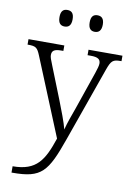

<svg xmlns="http://www.w3.org/2000/svg" viewBox="-104 -805 766 1109"><g transform="rotate(10 279.0 -250.5)"><path d="M376 -644C398 -644 415 -656 415 -693C415 -730 398 -741 376 -741C354 -741 338 -730 338 -693C338 -656 354 -644 376 -644ZM199 -644C222 -644 238 -656 238 -693C238 -730 222 -741 199 -741C177 -741 161 -730 161 -693C161 -656 177 -644 199 -644ZM44 203V240H50C220 240 253 196 324 -5L478 -440C498 -496 508 -504 554 -504H558V-536H359V-504H378C420 -504 435 -493 435 -468C435 -456 429 -435 421 -412L345 -191C327 -141 311 -98 301 -58C292 -96 264 -169 243 -222L169 -408C155 -442 150 -456 150 -468C150 -493 163 -504 204 -504H217V-536H7V-504H10C56 -504 65 -497 83 -453L269 1C225 132 185 203 44 203Z"/></g></svg>

Font: Noto Serif Bengali Light
Style: Regular
Weight: 300
Designer: Juan Bruce, Universal Thirst, Indian Type Foundry and the Monotype Design Team.
Foundry: Monotype Imaging Inc.
Version: Version 2.003